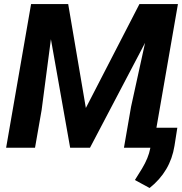

<svg xmlns="http://www.w3.org/2000/svg" viewBox="-20 -731 900 950"><path d="M317.4 -710.9 404.8 -196.8 669.9 -710.9H860.4L736.8 0H593.3L628.4 -202.6L697.8 -519L425.3 0H327.1L231.9 -537.1L186 -187L153.3 0H10.3L133.8 -710.9ZM720.2 199.2 647.5 159.7 683.1 102.5Q714.4 50.3 723.1 4.4L741.2 -99.1H857.4L843.3 -9.3Q823.2 117.2 720.2 199.2Z"/></svg>

Font: RobotoInd
Style: Bold Italic
Weight: 700
Italic angle: -12°
Designer: Google
Version: Version 2.001150; 2014